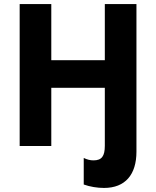

<svg xmlns="http://www.w3.org/2000/svg" viewBox="-20 -720 770 947"><path d="M497 -1C497 50 482 71 441 71C425 71 409 67 393 59V190C423 201 460 207 493 207C598 207 653 141 653 28V-700H497V-423H233V-700H77V0H233V-287H497Z"/></svg>

Font: Fixel Display Bold
Style: Bold
Weight: 700
Designer: AlfaBravo + MacPaw
Foundry: Kyrylo Tkachov, Marchela Mozhyna, Serhii Makarenko, Maria Weinstein, Zakhar Kryvoshyya
Version: Version 1.211